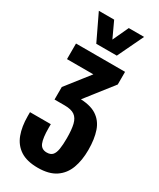

<svg xmlns="http://www.w3.org/2000/svg" viewBox="-252 -901 982 1183"><g transform="rotate(30 239.5 -310.0)"><path d="M236 203Q158 203 111.5 172.5Q65 142 44.5 87Q24 32 24 -42V-70H172Q172 -69 172 -60Q172 -51 172 -44Q172 28 185.5 61Q199 94 237 94Q264 94 277.5 79Q291 64 296 33Q301 2 301 -44Q301 -105 292 -142Q283 -179 259 -196Q235 -213 188 -213H116V-302L273 -502L297 -467H58V-578H407V-488L230 -262L184 -296H236Q321 -296 367.5 -266Q414 -236 433 -180.5Q452 -125 452 -48Q452 26 431 82.5Q410 139 362.5 171Q315 203 236 203ZM167 -639 79 -823H188L240 -711L292 -823H401L313 -639Z"/></g></svg>

Font: Oswald SemiBold
Style: Regular
Weight: 600
Designer: Vernon Adams
Foundry: Vernon Adams
Version: Version 4.100; ttfautohint (v1.8.1.43-b0c9)